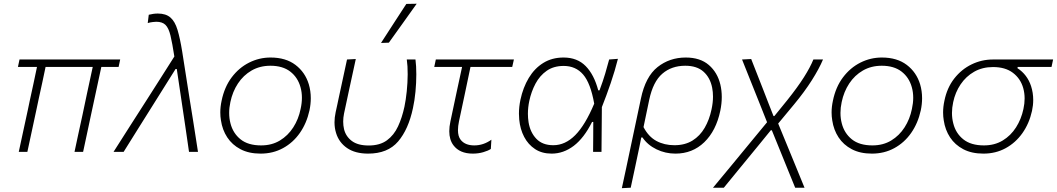

<svg xmlns="http://www.w3.org/2000/svg" viewBox="-20 -813 5658 1028"><path d="M80.5 0Q92.5 -56 104 -109Q115.5 -162.5 128.5 -222L138.5 -270Q149.5 -321.5 159.5 -366.5Q169 -411.5 178 -454.5H76L84.5 -494.5H623.5L615 -454.5H522.5L466 -192Q456.5 -146.5 446 -98L425 0H379Q387 -37.5 398.2 -90Q409.5 -142.5 421.5 -197Q433 -252.5 446 -313.2Q459 -374 476.5 -454.5H224Q215.5 -415 207 -374Q198 -333 188 -287L174 -221Q161.5 -163 150 -109.2Q138.5 -55.5 126.5 0Z M588 0Q631 -67.5 677.5 -140.5Q724 -213.5 767.5 -281Q802.5 -336 840.5 -395.5Q878 -455 913.5 -510.5Q902.5 -582 892.8 -622.5Q883 -663 866 -679.8Q849 -696.5 816.5 -696.5Q811.5 -696.5 797.8 -695Q784 -693.5 771 -689.5L776.5 -734Q788.5 -737 800.8 -738.8Q813 -740.5 825 -740.5Q868 -740.5 892.5 -719.2Q917 -698 930.5 -653Q944 -608 955.5 -537L995.5 -282Q1006 -217.5 1013.5 -170Q1021 -122.5 1027.2 -82.5Q1033.5 -42.5 1040 0H992Q982 -67 972.5 -134.5Q962.5 -201.5 952.5 -269L926.5 -443.5H920L809 -266.5Q765.5 -197.5 723.8 -130.8Q682 -64 642 0Z M1375.5 9.5Q1312.5 9.5 1267.8 -14Q1223 -37.5 1196.8 -77.5Q1170.5 -117.5 1163 -168.5Q1159.5 -189 1159.5 -210.5Q1159.5 -241.5 1166.5 -273.5Q1181.5 -347 1220.5 -398.8Q1259.5 -450.5 1313.8 -477.8Q1368 -505 1428.5 -505Q1510 -505 1562 -465.5Q1614 -426 1633.5 -361.5Q1644 -326 1644 -287Q1644 -255.5 1637 -222Q1622 -153.5 1585.5 -101.2Q1549 -49 1495.2 -19.8Q1441.5 9.5 1375.5 9.5ZM1378 -34.5Q1435.5 -34.5 1478.8 -60.8Q1522 -87 1550.2 -131Q1578.5 -175 1589.5 -229.5Q1596.5 -261 1596.5 -289.5Q1596.5 -319.5 1589 -346Q1574.5 -398.5 1534 -429.8Q1493.5 -461 1428 -461Q1371.5 -461 1327.2 -435.5Q1283 -410 1254 -366Q1225 -322 1213.5 -266.5Q1207 -236.5 1207 -208.5Q1207 -179 1214 -152.5Q1227.5 -99.5 1268 -67Q1308.5 -34.5 1378 -34.5Z M1951 9.5Q1882 9.5 1838.5 -20.2Q1795 -50 1779.5 -100.5Q1771 -127.5 1771 -158Q1771 -183.5 1777 -211.5Q1781.5 -232.5 1785.5 -250.5Q1789 -268 1793 -286Q1805 -343 1816 -392.5Q1827 -442 1838 -494.5L1885 -497Q1865.5 -408 1849.2 -332.2Q1833 -256.5 1822 -205Q1817.5 -183 1817.5 -162Q1817.5 -141 1822 -121.5Q1831.5 -82.5 1863.8 -58.2Q1896 -34 1954 -34Q2014 -34 2051.8 -61.8Q2089.5 -89.5 2111.2 -136.5Q2133 -183.5 2145.5 -242Q2153 -278 2157.8 -324Q2162.5 -370 2162.8 -415.2Q2163 -460.5 2158 -494.5H2204.5Q2209 -460 2209 -415Q2209 -369.5 2204.5 -322.2Q2200 -275 2191 -234Q2167 -120.5 2111.5 -55.5Q2056 9.5 1951 9.5ZM2020 -583Q2054.5 -636.5 2088.2 -688.5Q2122 -740.5 2155.5 -792L2211 -793Q2173.5 -740.5 2136.5 -688.5Q2099.5 -636.5 2062 -584.5Z M2511.5 9.5Q2441 9.5 2407.5 -35.5Q2385.5 -65 2385.5 -110.5Q2385.5 -134.5 2391.5 -162.5Q2410 -250.5 2426 -325Q2442 -399.5 2454 -454.5H2305L2313.5 -494.5H2731.5L2722.5 -454.5H2499Q2483.5 -381.5 2468.5 -309Q2453 -236.5 2437.5 -163.5Q2432 -137 2432 -116.5Q2432 -83 2446.5 -64.5Q2470 -34.5 2519.5 -34.5Q2568.5 -34.5 2611 -65L2608 -15.5Q2594 -6 2567.5 1.8Q2541 9.5 2511.5 9.5Z M2933.5 9.5Q2881.5 9.5 2844.8 -14.8Q2808 -39 2786.5 -80Q2765 -121 2760 -173Q2758.5 -188.5 2758.5 -204.5Q2758.5 -241 2766.5 -279Q2780.5 -344.5 2811.2 -395.8Q2842 -447 2888.8 -476Q2935.5 -505 2997.5 -505Q3071 -505 3116 -459Q3161 -413 3183 -329.5H3190Q3208.5 -379 3220.5 -419.5Q3232.5 -460 3241.5 -494.5L3288.5 -498Q3272.5 -434.5 3250 -368.5Q3227.5 -302.5 3202.5 -239.5Q3201.5 -119.5 3200.5 0H3155.5Q3156 -41 3156.2 -81.2Q3156.5 -121.5 3156.5 -160H3150Q3107 -74 3052 -32.2Q2997 9.5 2933.5 9.5ZM2942.5 -35.5Q3006.5 -35.5 3060 -89.5Q3113.5 -143.5 3161.5 -258Q3142 -368 3102.2 -414Q3062.5 -460 2998 -460Q2944.5 -460 2907.2 -434Q2870 -408 2847.2 -365.2Q2824.5 -322.5 2814 -273Q2806.5 -237.5 2806.5 -204Q2806.5 -181 2810 -158.5Q2819 -104 2851.8 -69.8Q2884.5 -35.5 2942.5 -35.5Z M3309.5 194.5Q3321.5 138.5 3333 85.5Q3344.5 32.5 3357 -28L3411.5 -285Q3436 -402.5 3500.5 -453.8Q3565 -505 3651.5 -505Q3729 -505 3775.2 -465Q3821.5 -425 3837 -360Q3844.5 -328 3844.5 -293.5Q3844.5 -258 3836.5 -219.5Q3814 -112.5 3750.8 -51.5Q3687.5 9.5 3596.5 9.5Q3542.5 9.5 3495 -13.5Q3447.5 -36.5 3420 -77H3413.5L3403.5 -27Q3391 32.5 3380 84.5Q3368.5 136 3357 192ZM3591 -35.5Q3647.5 -35.5 3687.8 -60.5Q3728 -85.5 3753 -128.8Q3778 -172 3789.5 -226.5Q3797.5 -263 3797.5 -296Q3797.5 -320.5 3793 -343.5Q3782.5 -397 3747 -429Q3711.5 -461 3649 -461Q3575.5 -461 3526 -418.2Q3476.5 -375.5 3456 -278.5L3425.5 -132.5Q3452 -81.5 3494.2 -58.5Q3536.5 -35.5 3591 -35.5Z M3797.5 192Q3833.5 148.5 3887.5 83.5Q3941 18 4004.5 -58.5L4087 -158.5L4048.5 -255.5Q4024.5 -315 4000.5 -375.5Q3976.5 -436 3953 -494.5L4002 -497Q4015 -463 4033 -418Q4050.5 -373 4067.5 -330Q4084 -287 4095 -259L4121.5 -191.5H4126L4195 -276.5Q4250.5 -346 4284.2 -399.2Q4318 -452.5 4335 -494.5H4386.5Q4366 -445.5 4326.8 -383.5Q4287.5 -321.5 4232 -254.5L4146.5 -151.5L4202.5 -15.5Q4231.5 56 4250.5 101.5Q4269.5 147 4287.5 192H4237.5Q4218 144.5 4198.8 97Q4179.5 49.5 4159.5 0L4112.5 -115.5H4107L4041.5 -35Q3978.5 41.5 3933.8 96.2Q3889 151 3855.5 192Z M4648.5 9.5Q4585.5 9.5 4540.8 -14Q4496 -37.5 4469.8 -77.5Q4443.5 -117.5 4436 -168.5Q4432.5 -189 4432.5 -210.5Q4432.5 -241.5 4439.5 -273.5Q4454.5 -347 4493.5 -398.8Q4532.5 -450.5 4586.8 -477.8Q4641 -505 4701.5 -505Q4783 -505 4835 -465.5Q4887 -426 4906.5 -361.5Q4917 -326 4917 -287Q4917 -255.5 4910 -222Q4895 -153.5 4858.5 -101.2Q4822 -49 4768.2 -19.8Q4714.5 9.5 4648.5 9.5ZM4651 -34.5Q4708.5 -34.5 4751.8 -60.8Q4795 -87 4823.2 -131Q4851.5 -175 4862.5 -229.5Q4869.5 -261 4869.5 -289.5Q4869.5 -319.5 4862 -346Q4847.5 -398.5 4807 -429.8Q4766.5 -461 4701 -461Q4644.5 -461 4600.2 -435.5Q4556 -410 4527 -366Q4498 -322 4486.5 -266.5Q4480 -236.5 4480 -208.5Q4480 -179 4487 -152.5Q4500.5 -99.5 4541 -67Q4581.5 -34.5 4651 -34.5Z M5245.5 9.5Q5182.5 9.5 5137.8 -14Q5093 -37.5 5066.8 -77.5Q5040.5 -117.5 5033 -168.5Q5029.5 -189 5029.5 -210.5Q5029.5 -241.5 5036.5 -273.5Q5050.5 -343 5089.2 -392.5Q5128 -442 5182 -468.2Q5236 -494.5 5296.5 -494.5H5618.5L5610 -454.5H5429L5427.5 -448Q5480 -414 5500.5 -352Q5512 -316.5 5512 -278Q5512 -249 5505.5 -219Q5490.5 -151.5 5454 -100Q5417.5 -48.5 5364.2 -19.5Q5311 9.5 5245.5 9.5ZM5248 -34.5Q5305.5 -34.5 5348.8 -60.8Q5392 -87 5420 -131Q5448 -175 5459.5 -229Q5466 -258.5 5466 -285.5Q5466 -315 5458.5 -341.5Q5444 -392.5 5403.2 -423.2Q5362.5 -454 5297 -454Q5240 -454 5196 -429Q5152 -404 5123.2 -361.2Q5094.5 -318.5 5083.5 -266Q5077 -236 5077 -208Q5077 -179 5084 -152.5Q5097 -99.5 5137.8 -67Q5178.5 -34.5 5248 -34.5Z"/></svg>

Font: Heraclito ExtraLight
Style: Italic
Weight: 200
Italic angle: -12°
Designer: Kostas Bartsokas (font) & Cristiano Sobral (main changes)
Foundry: Kostas Bartsokas (font) & Cristiano Sobral (main changes)
Version: Version 1.00;July 8, 2020;FontCreator 13.0.0.2655 64-bit